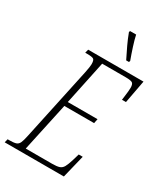

<svg xmlns="http://www.w3.org/2000/svg" viewBox="-246 -1027 976 1124"><g transform="rotate(30 242.0 -465.5)"><path d="M-21 0 -15 -24H-5Q25 -24 40 -28.5Q55 -33 62.5 -49Q70 -65 77 -99L182 -590Q191 -633 191 -650Q191 -677 181.5 -683.5Q172 -690 137 -690H125L131 -714H505L476 -559H449Q450 -569 452.5 -586Q455 -603 456.5 -619.5Q458 -636 458 -645Q458 -668 448.5 -676Q439 -684 402 -684H243L181 -389H382L376 -359H175L104 -30H281Q314 -30 330.5 -35.5Q347 -41 356.5 -58Q366 -75 377 -111L390 -155H417L379 0ZM355 -771Q334 -813 317.5 -848Q301 -883 286 -923L289 -931H330Q336 -902 349.5 -860Q363 -818 377 -780L374 -771Z"/></g></svg>

Font: Noto Serif ExtraCondensed ExtraLight
Style: Italic
Weight: 200
Width: 2
Italic angle: -12°
Designer: Monotype Design Team
Foundry: Monotype Imaging Inc.
Version: Version 2.014; ttfautohint (v1.8.4.7-5d5b)